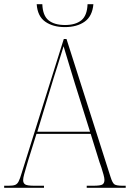

<svg xmlns="http://www.w3.org/2000/svg" viewBox="-23 -901 634 921"><path d="M288 -771Q231 -771 194 -797Q157 -823 153 -881H180Q182 -826 210 -803.5Q238 -781 289 -781Q339 -781 367 -803.5Q395 -826 397 -881H425Q420 -823 383 -797Q346 -771 288 -771ZM-3 0V-10H18Q39 -10 49.5 -14Q60 -18 66.5 -31Q73 -44 81 -71L283 -714H296L507 -53Q516 -24 525.5 -17Q535 -10 566 -10H580V0H393V-10H424Q460 -10 469 -16.5Q478 -23 478 -38Q478 -47 473.5 -63.5Q469 -80 463.5 -97Q458 -114 454 -124L412 -259H152L112 -131Q109 -120 103.5 -102Q98 -84 93 -65.5Q88 -47 88 -37Q88 -23 97.5 -16.5Q107 -10 142 -10H188V0ZM156 -269H409L336 -501Q321 -552 306 -599.5Q291 -647 282 -679Q277 -664 269 -637Q261 -610 251.5 -581Q242 -552 235 -529Z"/></svg>

Font: Noto Serif Display SemiCondensed Thin
Style: Regular
Weight: 100
Width: 4
Designer: Monotype Design Team
Foundry: Monotype Imaging Inc.
Version: Version 2.009